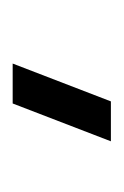

<svg xmlns="http://www.w3.org/2000/svg" viewBox="34 -794 195 303"><g transform="rotate(-90 131.5 -642.5)"><path d="M123 -565H60L119.7 -720H182.7Z"/></g></svg>

Font: Manrope ExtraLight
Style: Regular
Weight: 200
Designer: Mikhail Sharanda
Foundry: Mikhail Sharanda
Version: Version 4.505